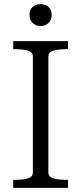

<svg xmlns="http://www.w3.org/2000/svg" viewBox="-20 -909 392 929"><path d="M139 -75V-635Q139 -657 115 -664Q91 -671 54 -671H44V-710H309V-671H298Q262 -671 238 -664Q214 -657 214 -635V-75Q214 -53 238 -46Q262 -39 298 -39H309V0H44V-39H54Q91 -39 115 -46Q139 -53 139 -75ZM176 -783Q154 -783 138.5 -797.5Q123 -812 123 -837Q123 -862 138 -875.5Q153 -889 176 -889Q199 -889 214.5 -875.5Q230 -862 230 -837Q230 -812 214.5 -797.5Q199 -783 176 -783Z"/></svg>

Font: Roboto Serif 36pt Light
Style: Regular
Weight: 300
Designer: Greg Gazdowicz
Foundry: Commercial Type
Version: Version 1.008